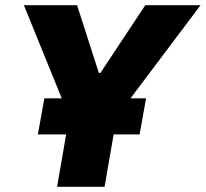

<svg xmlns="http://www.w3.org/2000/svg" viewBox="-20 -720 793 740"><path d="M200 0H383L418 -202H518L543 -341H483L753 -700H540L367 -439H361L277 -700H72L218 -341H151L126 -202H235Z"/></svg>

Font: Fixel Display ExtraBold
Style: Italic
Weight: 800
Italic angle: -10°
Designer: AlfaBravo + MacPaw
Foundry: Kyrylo Tkachov, Marchela Mozhyna, Serhii Makarenko, Maria Weinstein, Zakhar Kryvoshyya
Version: Version 1.210;Glyphs 3.2 (3217)